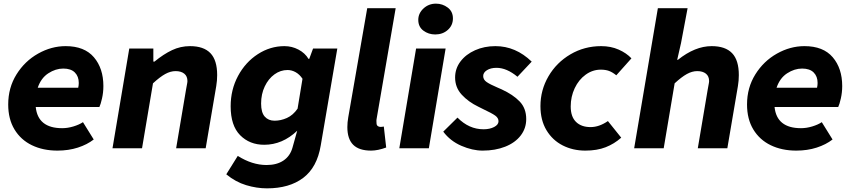

<svg xmlns="http://www.w3.org/2000/svg" viewBox="-20 -813 4671 1053"><path d="M25 -240Q25 -332 70.5 -405Q116 -478 189 -519Q262 -560 340 -560Q443 -560 495 -499Q547 -438 547 -341Q547 -306 539.5 -273Q532 -240 525 -226H176Q188 -110 321 -110Q351 -110 382.5 -119.5Q414 -129 435 -143L494 -48Q458 -20 407 -3.5Q356 13 295 13Q216 13 155 -16.5Q94 -46 59.5 -103Q25 -160 25 -240ZM409 -332Q412 -346 412 -358Q412 -394 390.5 -415.5Q369 -437 327 -437Q285 -437 245 -411Q205 -385 187 -332Z M689 -547H821V-475H827Q877 -516 923.5 -538Q970 -560 1022 -560Q1097 -560 1134 -521.5Q1171 -483 1171 -401Q1171 -371 1166 -341L1108 0H946L1000 -320L1004 -342Q1008 -362 1008 -368Q1008 -395 990.5 -409Q973 -423 943 -423Q915 -423 886 -407Q857 -391 819 -356L759 0H597Z M1221 143 1284 42Q1363 92 1442 92Q1498 92 1534.5 67.5Q1571 43 1584 -3L1610 -96Q1529 -19 1429 -19Q1349 -19 1297 -71.5Q1245 -124 1245 -230Q1245 -321 1285.5 -396.5Q1326 -472 1394 -516Q1462 -560 1540 -560Q1581 -560 1617 -541Q1653 -522 1672 -490H1676L1697 -547H1830L1739 -15Q1719 105 1643 162.5Q1567 220 1444 220Q1388 220 1330 202.5Q1272 185 1221 143ZM1612 -217 1639 -381Q1623 -405 1601.5 -417Q1580 -429 1557 -429Q1518 -429 1485 -405Q1452 -381 1432 -339Q1412 -297 1412 -245Q1412 -196 1432 -173.5Q1452 -151 1486 -151Q1520 -151 1553.5 -166Q1587 -181 1612 -217Z M1885 -116Q1885 -142 1890 -170L1994 -768H2150L2046 -164Q2044 -154 2044.5 -148.5Q2045 -143 2045 -138Q2045 -127 2051.5 -122Q2058 -117 2066 -117Q2075 -117 2085 -119L2098 -4Q2052 13 2015 13Q1949 13 1917 -19Q1885 -51 1885 -116Z M2262 -547H2424L2332 0H2170ZM2274 -704Q2274 -740 2302.5 -766.5Q2331 -793 2371 -793Q2407 -793 2435.5 -771.5Q2464 -750 2464 -712Q2464 -674 2436 -649Q2408 -624 2367 -624Q2330 -624 2302 -645Q2274 -666 2274 -704Z M2411 -91 2489 -168Q2552 -104 2632 -104Q2666 -104 2690 -116.5Q2714 -129 2714 -148Q2714 -166 2696 -179Q2678 -192 2629 -215L2603 -228Q2549 -254 2512.5 -293.5Q2476 -333 2476 -388Q2476 -437 2505.5 -476Q2535 -515 2585.5 -537.5Q2636 -560 2697 -560Q2808 -560 2896 -475L2818 -392Q2759 -441 2703 -441Q2671 -441 2650.5 -428Q2630 -415 2630 -396Q2630 -376 2649 -363Q2668 -350 2708 -333L2731 -323Q2794 -294 2830 -256.5Q2866 -219 2866 -160Q2866 -109 2835.5 -69.5Q2805 -30 2750.5 -8.5Q2696 13 2627 13Q2571 13 2510 -13.5Q2449 -40 2411 -91Z M2944 -231Q2944 -319 2988 -394.5Q3032 -470 3108.5 -515Q3185 -560 3277 -560Q3330 -560 3373 -541Q3416 -522 3443 -493L3360 -400Q3339 -417 3320 -424Q3301 -431 3275 -431Q3230 -431 3192 -403.5Q3154 -376 3132 -329.5Q3110 -283 3110 -229Q3110 -173 3139 -144.5Q3168 -116 3219 -116Q3266 -116 3314 -149L3387 -58Q3349 -24 3301.5 -5.5Q3254 13 3190 13Q3122 13 3066 -15.5Q3010 -44 2977 -99Q2944 -154 2944 -231Z M3588 -768H3751L3715 -577L3694 -485H3698Q3792 -560 3883 -560Q3958 -560 3995 -521.5Q4032 -483 4032 -401Q4032 -371 4027 -341L3969 0H3807L3861 -320L3865 -342Q3869 -362 3869 -368Q3869 -395 3851.5 -409Q3834 -423 3804 -423Q3776 -423 3747 -407Q3718 -391 3680 -356L3620 0H3458Z M4077 -240Q4077 -332 4122.5 -405Q4168 -478 4241 -519Q4314 -560 4392 -560Q4495 -560 4547 -499Q4599 -438 4599 -341Q4599 -306 4591.5 -273Q4584 -240 4577 -226H4228Q4240 -110 4373 -110Q4403 -110 4434.5 -119.5Q4466 -129 4487 -143L4546 -48Q4510 -20 4459 -3.5Q4408 13 4347 13Q4268 13 4207 -16.5Q4146 -46 4111.5 -103Q4077 -160 4077 -240ZM4461 -332Q4464 -346 4464 -358Q4464 -394 4442.5 -415.5Q4421 -437 4379 -437Q4337 -437 4297 -411Q4257 -385 4239 -332Z"/></svg>

Font: Nebula Sans Bold
Style: Regular
Weight: 700
Italic angle: -9°
Designer: Paul D. Hunt for Adobe (as Source Sans)
Foundry: Nebula Entertainment & Broadcasting LLC
Version: Version 1.010